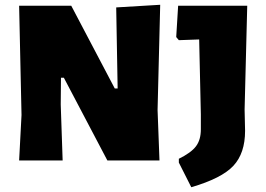

<svg xmlns="http://www.w3.org/2000/svg" viewBox="-20 -671 1112 803"><path d="M650 -651 639 -211 647 0H429L247 -346H235L234 -234L242 0H60L70 -190L60 -647H278L460 -301H472L466 -640ZM1014 -647 1003 -213 1005 -124Q1005 -30 956 22.5Q907 75 780 112L728 9V-7Q779 -32 799.5 -59Q820 -86 820 -130V-193L813 -506L728 -503L717 -516L725 -647Z"/></svg>

Font: Alegreya Sans Black
Style: Regular
Weight: 900
Designer: Juan Pablo del Peral
Foundry: Huerta Tipografica
Version: Version 2.007